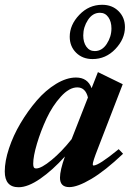

<svg xmlns="http://www.w3.org/2000/svg" viewBox="-33 -767 557 798"><path d="M351.6 -521.5Q310.1 -521.5 283.4 -547.9Q256.8 -574.2 256.8 -614.3Q256.8 -663.6 296.6 -705.3Q336.4 -747.1 391.6 -747.1Q433.1 -747.1 459.7 -720.7Q486.3 -694.3 486.3 -654.3Q486.3 -605 446.5 -563.2Q406.7 -521.5 351.6 -521.5ZM360.8 -554.7Q391.1 -554.7 410.6 -584.5Q430.2 -614.3 430.2 -648.9Q430.2 -677.2 417.2 -695.6Q404.3 -713.9 382.3 -713.9Q352.1 -713.9 332.5 -684.1Q313 -654.3 313 -619.6Q313 -591.3 325.9 -573Q338.9 -554.7 360.8 -554.7ZM44.4 11.2Q-13.2 11.2 -13.2 -54.7Q-13.2 -97.2 4.4 -150.4Q22 -203.6 52.2 -254.6Q82.5 -305.7 119.6 -348.9Q156.7 -392.1 200.2 -418.5Q243.7 -444.8 282.7 -444.8Q331.5 -444.8 347.7 -400.4L374 -467.3L477.1 -417L372.6 -146.5Q352.5 -95.2 352.5 -84Q352.5 -79.1 356 -79.1Q377.4 -79.1 460.4 -147L478.5 -127.9Q403.8 -57.1 346.4 -23.2Q289.1 10.7 254.9 10.7Q216.3 10.7 216.3 -28.3Q216.3 -59.1 236.8 -116.7Q185.5 -59.6 134.3 -24.2Q83 11.2 44.4 11.2ZM105 -86.4Q105 -75.7 107.7 -71.3Q110.4 -66.9 117.7 -66.9Q138.7 -66.9 181.2 -101.8Q223.6 -136.7 264.6 -188.5L332.5 -361.8Q322.3 -403.8 288.1 -403.8Q254.9 -403.8 220 -365.5Q185.1 -327.1 160.6 -274.7Q136.2 -222.2 120.6 -169.7Q105 -117.2 105 -86.4Z"/></svg>

Font: Elstob ExtraBold
Style: Italic
Weight: 800
Italic angle: -20°
Designer: Peter S. Baker
Version: Version 1.015